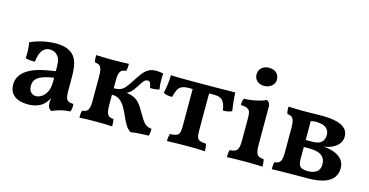

<svg xmlns="http://www.w3.org/2000/svg" viewBox="-73 -1030 2648 1376"><g transform="rotate(15 1251.0 -342.5)"><path d="M356 9Q341 3 334 -10.5Q327 -24 327 -49Q327 -60 329 -75Q331 -90 335 -103L338 -105Q332 -83 320 -62.5Q308 -42 291 -28Q272 -12 244 -2.5Q216 7 179 7Q113 7 77.5 -22Q42 -51 42 -103Q42 -141 60 -168.5Q78 -196 108 -215Q138 -234 173.5 -245.5Q209 -257 245.5 -263.5Q282 -270 313 -275Q313 -309 311.5 -329.5Q310 -350 305.5 -363.5Q301 -377 291 -387Q280 -401 265 -407.5Q250 -414 233 -414Q203 -414 185.5 -396Q168 -378 160 -351.5Q152 -325 150 -301Q131 -301 112 -302.5Q93 -304 80 -309Q82 -336 81 -367Q80 -398 74 -425Q116 -445 167 -456Q218 -467 262 -467Q312 -467 343.5 -455Q375 -443 392 -425Q415 -402 425 -363.5Q435 -325 435 -256V-160Q435 -130 439.5 -112.5Q444 -95 456.5 -88Q469 -81 495 -80Q497 -66 495.5 -51Q494 -36 488 -23Q456 -22 420.5 -13.5Q385 -5 356 9ZM220 -65Q241 -65 262.5 -79Q284 -93 298.5 -121.5Q313 -150 313 -195V-226Q285 -222 258.5 -215.5Q232 -209 211.5 -198.5Q191 -188 179 -171Q167 -154 167 -127Q167 -95 183 -80Q199 -65 220 -65Z M943 9Q920 -5 903.5 -32.5Q887 -60 873.5 -91.5Q860 -123 844 -151.5Q828 -180 804.5 -198.5Q781 -217 745 -216V-264Q776 -264 795 -272Q814 -280 828.5 -297.5Q843 -315 860 -341Q885 -380 905.5 -408Q926 -436 950 -450Q974 -464 1007 -464Q1020 -464 1035 -462Q1050 -460 1060 -458Q1059 -441 1058.5 -420Q1058 -399 1059.5 -378Q1061 -357 1064 -340Q1050 -336 1031 -334Q1012 -332 996 -333Q990 -364 984 -372.5Q978 -381 967 -381Q951 -381 938.5 -366.5Q926 -352 910 -325Q897 -305 886.5 -291Q876 -277 862 -267Q848 -257 825 -247L814 -258Q861 -256 889.5 -245Q918 -234 938.5 -211Q959 -188 981 -148Q1000 -115 1013.5 -95Q1027 -75 1042.5 -65.5Q1058 -56 1082 -53Q1082 -37 1080.5 -23.5Q1079 -10 1074 0Q1056 0 1035 0.5Q1014 1 991 3Q968 5 943 9ZM562 3Q562 -15 563 -27.5Q564 -40 569 -51Q597 -51 609.5 -69Q622 -87 622 -138V-320Q622 -371 609.5 -389Q597 -407 569 -407Q564 -418 563 -431Q562 -444 562 -461Q584 -460 616.5 -459Q649 -458 684 -458Q718 -458 750.5 -459Q783 -460 805 -461Q805 -444 804 -431Q803 -418 799 -407Q770 -407 757.5 -389Q745 -371 745 -320V-138Q745 -87 757.5 -69Q770 -51 799 -51Q803 -40 804 -27.5Q805 -15 805 3Q783 1 750.5 0.5Q718 0 684 0Q649 0 616.5 0.5Q584 1 562 3Z M1211 3Q1211 -9 1213 -24.5Q1215 -40 1218 -51Q1248 -52 1264 -57.5Q1280 -63 1286.5 -78Q1293 -93 1293 -123V-426H1415V-123Q1415 -94 1420.5 -79Q1426 -64 1442 -58Q1458 -52 1487 -51Q1490 -40 1491.5 -25Q1493 -10 1493 3Q1469 1 1434 0.5Q1399 0 1360 0Q1334 0 1305.5 0.5Q1277 1 1252 1.5Q1227 2 1211 3ZM1165 -312Q1146 -312 1131 -314.5Q1116 -317 1100 -325Q1108 -360 1112.5 -396.5Q1117 -433 1117 -460Q1140 -459 1164.5 -458.5Q1189 -458 1217.5 -458Q1246 -458 1280.5 -458Q1315 -458 1357 -458Q1409 -458 1452 -458.5Q1495 -459 1530.5 -459.5Q1566 -460 1595 -460Q1595 -433 1598.5 -398.5Q1602 -364 1608 -325Q1594 -318 1577.5 -315Q1561 -312 1542 -312Q1535 -363 1516 -384Q1497 -405 1454 -405H1264Q1231 -405 1212 -395.5Q1193 -386 1183 -365.5Q1173 -345 1165 -312Z M1656 3Q1656 -12 1657.5 -26Q1659 -40 1663 -51Q1703 -52 1716.5 -70Q1730 -88 1730 -138V-313Q1730 -337 1725 -352Q1720 -367 1704 -375Q1688 -383 1656 -384Q1656 -398 1658 -410.5Q1660 -423 1666 -433Q1692 -433 1724.5 -438Q1757 -443 1785 -451Q1813 -459 1826 -467Q1838 -463 1845.5 -452Q1853 -441 1853 -419V-138Q1853 -88 1866 -70Q1879 -52 1914 -51Q1918 -40 1919 -25Q1920 -10 1920 3Q1904 2 1882.5 1.5Q1861 1 1837 0.5Q1813 0 1789 0Q1765 0 1740 0.5Q1715 1 1693.5 1.5Q1672 2 1656 3ZM1781 -559Q1749 -559 1728.5 -577.5Q1708 -596 1708 -624Q1708 -657 1730 -675.5Q1752 -694 1783 -694Q1818 -694 1838.5 -675.5Q1859 -657 1859 -625Q1859 -598 1837 -578.5Q1815 -559 1781 -559Z M1989 3Q1989 -15 1990 -27.5Q1991 -40 1996 -51Q2024 -51 2036.5 -69Q2049 -87 2049 -138V-320Q2049 -371 2036.5 -389Q2024 -407 1996 -407Q1991 -418 1990 -431Q1989 -444 1989 -461Q2011 -460 2040.5 -459Q2070 -458 2093 -458Q2113 -458 2139 -458.5Q2165 -459 2191 -459.5Q2217 -460 2236 -460Q2304 -460 2347.5 -448.5Q2391 -437 2412.5 -414.5Q2434 -392 2434 -357Q2434 -315 2399 -286Q2364 -257 2307 -249Q2352 -246 2387.5 -232.5Q2423 -219 2444 -193.5Q2465 -168 2465 -130Q2465 -93 2445 -63.5Q2425 -34 2378 -17Q2331 0 2250 0Q2190 0 2142 0.5Q2094 1 2056.5 1.5Q2019 2 1989 3ZM2242 -50Q2283 -50 2307 -68Q2331 -86 2331 -123Q2331 -157 2315 -176Q2299 -195 2272.5 -202.5Q2246 -210 2214 -210H2151V-262H2219Q2266 -262 2286.5 -281.5Q2307 -301 2307 -332Q2307 -361 2293.5 -377Q2280 -393 2258.5 -400Q2237 -407 2213 -407Q2197 -407 2185 -405Q2173 -403 2156 -398L2170 -433V-120Q2170 -91 2178 -75.5Q2186 -60 2202 -55Q2218 -50 2242 -50Z"/></g></svg>

Font: Vollkorn SemiBold
Style: Regular
Weight: 600
Designer: Friedrich Althausen
Foundry: Friedrich Althausen
Version: Version 5.000